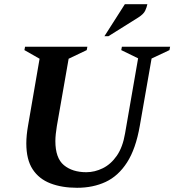

<svg xmlns="http://www.w3.org/2000/svg" viewBox="-20 -882 828 912"><path d="M346 10Q274 10 219.5 -11Q165 -32 135 -78Q105 -124 105 -201Q105 -220 107 -240.5Q109 -261 113 -284L168 -603L96 -644L99 -660H395L392 -644L306 -603L250 -283Q247 -264 245 -246Q243 -228 243 -212Q243 -131 283.5 -97.5Q324 -64 390 -64Q430 -64 468.5 -83Q507 -102 535 -142.5Q563 -183 574 -248L636 -605L556 -644L559 -660H788L785 -644L700 -604L644 -284Q625 -175 583.5 -110.5Q542 -46 482 -18Q422 10 346 10ZM476 -710 573 -862H680Q677 -847 669.5 -831Q662 -815 637 -799L495 -710Z"/></svg>

Font: Spectral
Style: Bold Italic
Weight: 700
Italic angle: -10°
Designer: Jean-Baptiste Levee
Foundry: Production Type
Version: Version 2.001